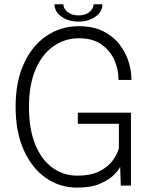

<svg xmlns="http://www.w3.org/2000/svg" viewBox="-20 -868 710 898"><path d="M341 9.5Q259.5 9.5 194.2 -36Q129 -81.5 91 -166.2Q53 -251 53 -368.5Q53 -486 91.8 -570.5Q130.5 -655 197.5 -700.2Q264.5 -745.5 349 -745.5Q416 -745.5 463 -721.8Q510 -698 539 -660.2Q568 -622.5 581.2 -580Q594.5 -537.5 594.5 -500V-494H534V-500Q534 -543 515 -586.8Q496 -630.5 455.2 -659.8Q414.5 -689 349 -689Q283 -689 230 -651.8Q177 -614.5 146.2 -543Q115.5 -471.5 115.5 -368.5Q115.5 -263.5 145 -191.8Q174.5 -120 225.8 -83.2Q277 -46.5 342 -46.5Q405 -46.5 445.5 -67.2Q486 -88 507.8 -118Q529.5 -148 536 -175.5V-289H344V-341H592.5V0H545L542 -87.5Q536.5 -74.5 514 -51.2Q491.5 -28 449.2 -9.2Q407 9.5 341 9.5ZM235 -848H276.5Q276.5 -828 295.8 -812Q315 -796 347 -796Q379.5 -796 398.5 -812Q417.5 -828 417.5 -848H459Q459 -813.5 426.8 -790.2Q394.5 -767 347 -767Q300 -767 267.5 -790.2Q235 -813.5 235 -848Z"/></svg>

Font: Epilogue Light
Style: Regular
Weight: 300
Designer: Tyler Finck
Foundry: Etcetera Type Co
Version: Version 2.111; ttfautohint (v1.8.3)